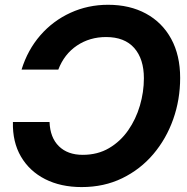

<svg xmlns="http://www.w3.org/2000/svg" viewBox="-20 -759 770 791"><path d="M425.3 -739.3Q514.6 -739.3 581.5 -702.9Q648.4 -666.5 685.3 -598.9Q722.2 -531.2 722.2 -438Q722.2 -348.6 693.6 -267.8Q665 -187 611.6 -124Q558.1 -61 483.4 -24.7Q408.7 11.7 316.4 11.7Q230.5 11.7 166 -21Q101.6 -53.7 66.4 -113.8Q31.2 -173.8 33.2 -256.3H184.1Q186.5 -191.9 222.7 -156.5Q258.8 -121.1 320.8 -121.1Q382.3 -121.1 429.2 -148.7Q476.1 -176.3 508.1 -222.2Q540 -268.1 556.4 -324Q572.8 -379.9 572.8 -436.5Q572.8 -516.1 533 -561.3Q493.2 -606.4 417 -606.4Q349.6 -606.4 297.1 -571.3Q244.6 -536.1 220.2 -472.2H68.8Q93.8 -553.2 146 -613.3Q198.2 -673.3 270.3 -706.3Q342.3 -739.3 425.3 -739.3Z"/></svg>

Font: Inter Display
Style: Bold Italic
Weight: 700
Italic angle: -9.39999°
Designer: Rasmus Andersson
Foundry: rsms
Version: Version 4.000;git-a52131595